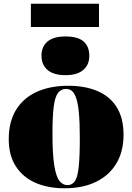

<svg xmlns="http://www.w3.org/2000/svg" viewBox="-20 -998 711 1032"><path d="M327 14Q237 14 169.5 -16Q102 -46 64.5 -105Q27 -164 27 -249Q27 -344 66.5 -408Q106 -472 178 -504.5Q250 -537 347 -537Q436 -537 503 -509Q570 -481 607 -422.5Q644 -364 644 -273Q644 -184 605.5 -119.5Q567 -55 496 -20.5Q425 14 327 14ZM342 -3Q368 -3 382.5 -24Q397 -45 403 -100Q409 -155 409 -256Q409 -340 404 -392Q399 -444 389 -472Q379 -500 365.5 -510Q352 -520 335 -520Q309 -520 292.5 -499.5Q276 -479 269 -427Q262 -375 262 -280Q262 -167 272 -107Q282 -47 300 -25Q318 -3 342 -3ZM332 -594Q269 -594 236 -621.5Q203 -649 203 -699Q203 -747 235 -774.5Q267 -802 332 -802Q399 -802 429.5 -775Q460 -748 460 -698Q460 -649 427 -621.5Q394 -594 332 -594ZM146 -853V-978H512V-853Z"/></svg>

Font: Literata 72pt Black
Style: Regular
Weight: 900
Designer: Latin by Veronika Burian and Jose Scaglione. Greek by Irene Vlachou. Cyrillic by Vera Evstafieva.
Foundry: TypeTogether
Version: Version 3.002